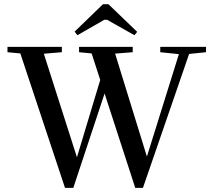

<svg xmlns="http://www.w3.org/2000/svg" viewBox="-20 -889 1030 926"><path d="M353.5 -719.2 339.8 -736.3 476.6 -868.7H502.9L641.6 -735.4L628.4 -719.2L496.6 -793.5H482.9ZM293.5 17.1 78.1 -631.3 16.1 -637.2V-663.1H278.3V-637.2L191.4 -629.9L351.1 -130.4L463.4 -503.4L421.9 -631.3L361.3 -637.2V-663.1H620.1V-637.2L535.2 -630.4L688.5 -133.8L842.8 -627.9L752.9 -637.2V-663.1H973.6V-637.2L892.1 -628.9L669.4 17.1H632.3L484.4 -438L333.5 17.1Z"/></svg>

Font: Elstob 14pt Medium
Style: Regular
Weight: 500
Designer: Peter S. Baker
Version: Version 1.015